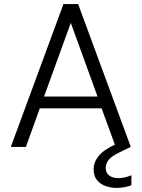

<svg xmlns="http://www.w3.org/2000/svg" viewBox="-20 -720 694 941"><path d="M33 0 291 -700H363L621 0H547L478 -189H175L107 0ZM327 -608 196 -247H458ZM552 201Q524 201 498 192Q472 183 455.5 163Q439 143 439 109Q439 75 463.5 44.5Q488 14 547 -13L602 -38L621 0L561 29Q526 46 512 64.5Q498 83 498 102Q498 127 515 140Q532 153 560 153Q590 153 624 139V188Q588 201 552 201Z"/></svg>

Font: DM Sans Light
Style: Regular
Weight: 300
Designer: Colophon Foundry, Jonny Pinhorn
Foundry: Colophon Foundry
Version: Version 4.004; ttfautohint (v1.8.4.7-5d5b)